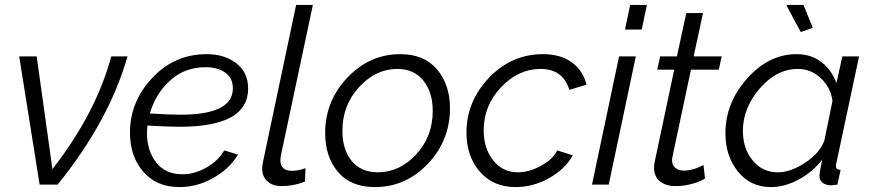

<svg xmlns="http://www.w3.org/2000/svg" viewBox="-20 -750 3540 780"><path d="M58 -521H129L193 -63Q370 -290 432 -521H498Q423 -258 214 0H141Z M710 -235Q662 -235 579 -240Q577 -220 577 -211Q577 -138 614.5 -90Q652 -42 721 -42Q770 -42 818 -69Q866 -96 891 -139L947 -122Q911 -63 845.5 -26.5Q780 10 709 10Q616 10 562 -52.5Q508 -115 508 -211Q508 -337 598.5 -433.5Q689 -530 820 -530Q892 -530 940 -493Q988 -456 988 -390Q988 -235 710 -235ZM815 -477Q730 -477 670.5 -422.5Q611 -368 589 -289Q669 -284 713 -284Q926 -284 926 -391Q926 -434 894.5 -455.5Q863 -477 815 -477Z M1045 -67Q1045 -75 1049 -95L1183 -730H1251L1121 -118Q1119 -104 1119 -100Q1119 -56 1166 -56Q1193 -56 1221 -67L1219 -12Q1172 6 1124 6Q1087 6 1066 -13.5Q1045 -33 1045 -67Z M1301 -209Q1301 -340 1391.5 -435Q1482 -530 1606 -530Q1703 -530 1755.5 -468Q1808 -406 1808 -310Q1808 -179 1718 -84.5Q1628 10 1503 10Q1405 10 1353 -51.5Q1301 -113 1301 -209ZM1738 -300Q1738 -375 1700 -422.5Q1662 -470 1594 -470Q1507 -470 1439 -396.5Q1371 -323 1371 -218Q1371 -143 1408.5 -96.5Q1446 -50 1515 -50Q1603 -50 1670.5 -122.5Q1738 -195 1738 -300Z M1875 -211Q1875 -338 1966.5 -434Q2058 -530 2186 -530Q2257 -530 2302.5 -497Q2348 -464 2363 -406L2293 -385Q2267 -470 2176 -470Q2086 -470 2015.5 -395.5Q1945 -321 1945 -220Q1945 -147 1983.5 -98.5Q2022 -50 2083 -50Q2130 -50 2178 -76.5Q2226 -103 2244 -139L2307 -119Q2275 -62 2210 -26Q2145 10 2075 10Q1983 10 1929 -53Q1875 -116 1875 -211Z M2540 -730H2608L2587 -630H2519ZM2495 -521H2563L2453 0H2385Z M2637 -69Q2637 -80 2640 -94L2719 -467H2650L2662 -521H2730L2768 -697H2836L2798 -521H2912L2900 -467H2787L2715 -128Q2710 -105 2710 -100Q2710 -79 2723.5 -68Q2737 -57 2758 -57Q2797 -57 2838 -80L2844 -25Q2829 -14 2794.5 -4Q2760 6 2724 6Q2685 6 2661 -13.5Q2637 -33 2637 -69Z M3174 -730H3244L3282 -637L3233 -620ZM2927 -208Q2927 -332 3015 -431Q3103 -530 3216 -530Q3276 -530 3318 -497Q3360 -464 3378 -412L3402 -521H3470L3378 -89Q3376 -81 3376 -76Q3376 -60 3395 -60L3382 0Q3378 0 3368.5 1.5Q3359 3 3355 3Q3309 0 3309 -37Q3309 -46 3320 -101Q3280 -50 3223.5 -20Q3167 10 3112 10Q3028 10 2977.5 -53.5Q2927 -117 2927 -208ZM3329 -179 3362 -340Q3355 -394 3315 -432Q3275 -470 3222 -470Q3135 -470 3066.5 -390.5Q2998 -311 2998 -218Q2998 -147 3037.5 -98.5Q3077 -50 3140 -50Q3192 -50 3251 -89Q3310 -128 3329 -179Z"/></svg>

Font: Raleway-v4020
Style: Italic
Weight: 400
Italic angle: -12°
Designer: Matt McInerney, Pablo Impallari, Rodrigo Fuenzalida
Foundry: Matt McInerney, Pablo Impallari, Rodrigo Fuenzalida
Version: Version 4.020;PS 004.020;hotconv 1.0.88;makeotf.lib2.5.64775